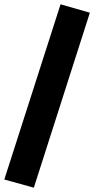

<svg xmlns="http://www.w3.org/2000/svg" viewBox="-40 -790 437 891"><path d="M117 81 -20 43 241 -770 377 -731Z"/></svg>

Font: Nunito Sans 8pt Black
Style: Regular
Weight: 900
Version: Version 3.101;gftools[0.9.27]